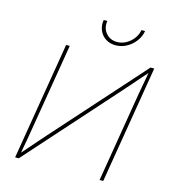

<svg xmlns="http://www.w3.org/2000/svg" viewBox="-132 -1038 1034 1147"><g transform="rotate(15 385.5 -465.0)"><path d="M612.8 0H590.3L681.6 -551.3Q686 -576.7 690.7 -602.1Q695.3 -627.4 700 -652.8Q704.6 -678.2 709 -703.6H716.8Q693.8 -678.2 671.6 -652.8Q649.4 -627.4 627.4 -602.1Q605.5 -576.7 582.5 -551.3L90.3 0H67.9L188.5 -727.5H210.9L119.1 -175.3Q115.2 -149.9 110.6 -124.5Q106 -99.1 101.3 -74Q96.7 -48.8 92.3 -23.4H83.5Q106 -48.8 127.9 -74Q149.9 -99.1 172.1 -124.5Q194.3 -149.9 216.8 -175.3L710.4 -727.5H733.4ZM473.1 -801.8Q437.5 -801.8 411.4 -819.1Q385.3 -836.4 373 -865.5Q360.8 -894.5 366.7 -929.7H389.2Q381.8 -885.3 407.7 -854.2Q433.6 -823.2 477.1 -823.2Q506.3 -823.2 532.5 -837.6Q558.6 -852.1 576.9 -876.2Q595.2 -900.4 600.1 -929.7H622.6Q616.7 -894.5 594.7 -865.5Q572.8 -836.4 541 -819.1Q509.3 -801.8 473.1 -801.8Z"/></g></svg>

Font: Inter Thin
Style: Italic
Weight: 250
Italic angle: -9.3988°
Designer: Rasmus Andersson
Foundry: rsms
Version: Version 4.001;git-66647c0bb